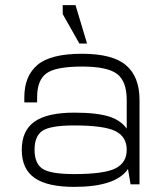

<svg xmlns="http://www.w3.org/2000/svg" viewBox="-20 -720 640 750"><path d="M75 -340V-320H125V-340Q125 -407 161.5 -433.5Q198 -460 300 -460Q400 -460 437.5 -431Q475 -402 475 -330V-220L525 -250V-330Q525 -420 472.5 -465Q420 -510 300 -510Q178 -510 126.5 -466.5Q75 -423 75 -340ZM525 -250H475V-95L480 -60L490 0H525ZM270 10Q433 10 480 -60L475 -135Q475 -84 430.5 -62Q386 -40 270 -40Q178 -40 146.5 -60.5Q115 -81 115 -135Q115 -189 146.5 -209.5Q178 -230 270 -230Q386 -230 430.5 -208Q475 -186 475 -135L480 -210Q457 -248 408.5 -264Q360 -280 270 -280Q165 -280 115 -245Q65 -210 65 -135Q65 -60 115 -25Q165 10 270 10ZM320 -550 275 -700H225V-665L290 -550Z"/></svg>

Font: Millimetre
Style: Light
Weight: 200
Designer: Jérémy Landes
Version: Version 1.0